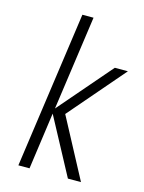

<svg xmlns="http://www.w3.org/2000/svg" viewBox="-112 -797 650 865"><g transform="rotate(15 213.5 -365.0)"><path d="M60 0H112L149 -265L291 0H352L204 -278L427 -537H366L153 -290L215 -730H163Z"/></g></svg>

Font: Secuela Light
Style: Italic
Weight: 300
Italic angle: -8°
Designer: Fernando Haro
Foundry: deFharo
Version: Version 1.708